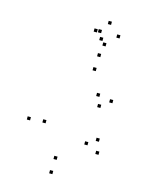

<svg xmlns="http://www.w3.org/2000/svg" viewBox="-140 -1044 901 1154"><g transform="rotate(15 310.0 -467.0)"><path d="M538.8 -162.3V-182.3H518.8V-162.3ZM520.8 -238.7V-258.7H500.8V-238.7ZM460 -200.2V-220.2H440V-200.2ZM303.8 -68V-88H283.8V-68ZM182.5 -262.8V-282.8H162.5V-262.8ZM392.7 -643.8V-663.8H372.7V-643.8ZM453.7 -500V-520H433.7V-500ZM476.8 -437.2V-457.2H456.8V-437.2ZM539.2 -483.3V-503.3H519.2V-483.3ZM397.3 -732V-752H377.3V-732ZM87.7 -255.7V-275.7H67.7V-255.7ZM301 21.7V1.7H281V21.7ZM480 -870.5V-890.5H460V-870.5ZM409.5 -936V-956H389.5V-936ZM339 -870.2V-890.2H319V-870.2ZM384.5 -829.5V-849.5H364.5V-829.5ZM364.7 -872.5V-892.5H344.7V-872.5ZM411.3 -802.7V-822.7H391.3V-802.7Z"/></g></svg>

Font: Monaspace Radon Dots Var
Style: Regular
Weight: 400
Designer: Riley Cran and the Lettermatic Team
Version: Version 1.100 (Monaspace Radon Dots)